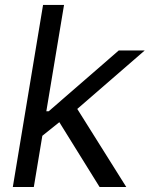

<svg xmlns="http://www.w3.org/2000/svg" viewBox="-20 -747 598 767"><path d="M31.2 0H115.1L149.1 -204.5L217 -258.9L377.8 0H484.4L288.7 -311.8L558.2 -545.5H454.5L174.7 -302.6H165.1L235.8 -727.3H152Z"/></svg>

Font: Magic Ui Pro
Style: Italic
Weight: 400
Italic angle: -9.39999°
Designer: Stefan Endress, Andreas Faust
Version: Version 1.000;FEAKit 1.0